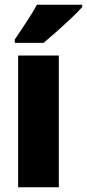

<svg xmlns="http://www.w3.org/2000/svg" viewBox="-20 -786 365 806"><path d="M227 0H56V-553H227ZM325 -756Q309 -738 280.5 -711Q252 -684 220.5 -656Q189 -628 163 -606H42V-620Q66 -656 91.5 -694.5Q117 -733 135 -766H325Z"/></svg>

Font: Noto Sans Gurmukhi UI Condensed Black
Style: Regular
Weight: 900
Width: 3
Designer: Jelle Bosma - Monotype Design Team
Foundry: Monotype Imaging Inc.
Version: Version 2.004; ttfautohint (v1.8.4.7-5d5b)